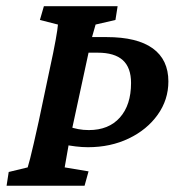

<svg xmlns="http://www.w3.org/2000/svg" viewBox="-20 -593 573 613"><path d="M1 0 7.8 -43.9 68.4 -58.6Q71.3 -68.4 76.2 -86.9Q81.1 -105.5 87.9 -135.7Q94.7 -166 103.5 -205.1L137.7 -367.2Q151.4 -429.7 157.7 -465.3Q164.1 -501 165 -514.6L107.4 -529.3L120.1 -573.2H355.5L348.6 -529.3L285.2 -514.6Q284.2 -510.7 281.2 -500.5Q278.3 -490.2 274.4 -476.6L266.6 -442.4L248 -474.6H320.3Q418 -474.6 467.8 -438.5Q517.6 -402.3 517.6 -333Q517.6 -274.4 483.4 -226.6Q449.2 -178.7 391.1 -150.9Q333 -123 260.7 -123Q242.2 -123 221.7 -125.5Q201.2 -127.9 184.6 -131.8L198.2 -189.5Q213.9 -183.6 230 -180.7Q246.1 -177.7 263.7 -177.7Q327.1 -177.7 362.8 -217.8Q398.4 -257.8 398.4 -328.1Q398.4 -377 372.1 -400.9Q345.7 -424.8 292 -424.8H262.7L199.2 -130.9Q195.3 -109.4 191.9 -89.4Q188.5 -69.3 186.5 -58.6L262.7 -45.9L250 0Z"/></svg>

Font: Crimson Pro ExtraLight SemiBold
Style: Italic
Weight: 600
Italic angle: -12°
Version: Version 1.002